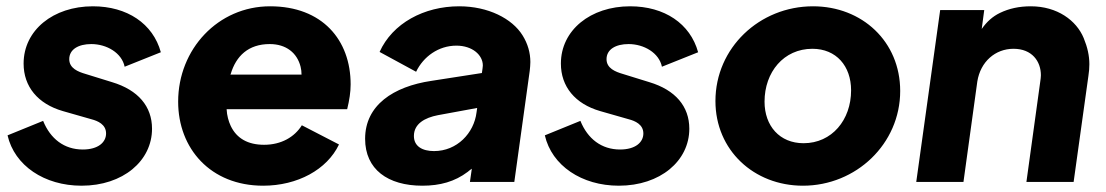

<svg xmlns="http://www.w3.org/2000/svg" viewBox="-20 -578 3513 610"><path d="M239 12C371 12 463 -67 463 -169C463 -240 419 -292 336 -317L252 -343C228 -350 200 -361 200 -390C200 -421 229 -438 270 -438C319 -438 367 -410 376 -366L491 -412C466 -503 384 -558 275 -558C149 -558 55 -482 55 -376C55 -303 100 -248 180 -225L271 -199C290 -194 317 -183 317 -154C317 -126 292 -103 243 -103C184 -103 140 -137 117 -194L4 -148C26 -52 121 12 239 12Z M816 12C925 12 1019 -39 1057 -119L939 -180C916 -143 874 -118 819 -118C768 -118 732 -138 713 -178C706 -193 701 -211 700 -231H1083C1090 -260 1094 -285 1094 -310C1094 -451 1004 -558 838 -558C673 -558 546 -422 546 -255C546 -106 649 12 816 12ZM712 -341 713 -343C730 -400 769 -438 837 -438C889 -438 924 -410 935 -366C937 -358 938 -350 938 -341Z M1322 12C1378 12 1425 -1 1466 -32C1470 -35 1474 -39 1479 -42L1473 0H1614L1663 -353C1664 -363 1665 -372 1665 -381C1665 -410 1657 -439 1640 -466C1607 -519 1531 -558 1439 -558C1327 -558 1227 -504 1186 -413L1302 -350C1325 -398 1373 -433 1430 -433C1481 -433 1514 -403 1514 -370C1514 -366 1513 -363 1513 -360L1511 -346L1350 -321C1230 -303 1140 -244 1140 -137C1140 -40 1212 12 1322 12ZM1496 -235 1494 -221C1486 -155 1432 -98 1359 -98C1322 -98 1295 -113 1295 -146C1295 -185 1330 -204 1371 -212Z M1946 12C2078 12 2170 -67 2170 -169C2170 -240 2126 -292 2043 -317L1959 -343C1935 -350 1907 -361 1907 -390C1907 -421 1936 -438 1977 -438C2026 -438 2074 -410 2083 -366L2198 -412C2173 -503 2091 -558 1982 -558C1856 -558 1762 -482 1762 -376C1762 -303 1807 -248 1887 -225L1978 -199C1997 -194 2024 -183 2024 -154C2024 -126 1999 -103 1950 -103C1891 -103 1847 -137 1824 -194L1711 -148C1733 -52 1828 12 1946 12Z M2531 12C2700 12 2840 -121 2840 -289C2840 -446 2719 -558 2563 -558C2393 -558 2253 -426 2253 -257C2253 -101 2375 12 2531 12ZM2533 -123C2457 -123 2409 -178 2409 -255C2409 -349 2470 -423 2561 -423C2637 -423 2684 -368 2684 -291C2684 -197 2623 -123 2533 -123Z M3041 0 3085 -319C3095 -382 3142 -423 3200 -423C3259 -423 3287 -383 3287 -339C3287 -333 3286 -326 3285 -319L3241 0H3391L3438 -337C3440 -350 3441 -362 3441 -374C3441 -401 3435 -428 3423 -457C3400 -513 3339 -558 3255 -558C3218 -558 3186 -551 3157 -537C3134 -526 3115 -509 3099 -486L3107 -546H2967L2891 0Z"/></svg>

Font: Plus Jakarta Sans ExtraBold
Style: Italic
Weight: 800
Italic angle: -8°
Designer: Gumpita Rahayu
Foundry: Tokotype
Version: Version 2.071;gftools[0.9.30]